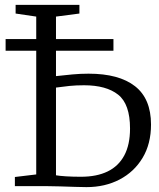

<svg xmlns="http://www.w3.org/2000/svg" viewBox="-20 -763 653 787"><path d="M334.5 4Q318.5 4 288 3Q257.5 2 226 1Q194.5 0 173 0H41V-37.5L128.5 -48V-695L44 -707.5V-743H305.5V-707.5L209.5 -695V-451Q245 -455 277.2 -458Q309.5 -461 343 -461Q467.5 -461 533.2 -409.8Q599 -358.5 599 -252.5Q599 -173.5 564.5 -116Q530 -58.5 470.2 -27.2Q410.5 4 334.5 4ZM312 -38.5Q376.5 -38.5 421.2 -60.2Q466 -82 489.5 -126Q513 -170 513 -236Q513 -336.5 464.2 -375Q415.5 -413.5 324.5 -413.5Q292 -413.5 265 -410.8Q238 -408 209.5 -404V-44.5Q223 -42 250.8 -40.2Q278.5 -38.5 312 -38.5ZM445 -603V-555H3V-603Z"/></svg>

Font: Merriweather 48pt Light
Style: Regular
Weight: 300
Version: Version 2.100